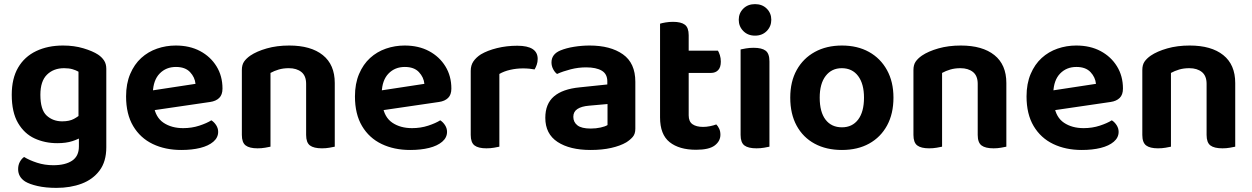

<svg xmlns="http://www.w3.org/2000/svg" viewBox="-20 -713 6077 932"><path d="M258 -18Q198 -18 148 -41Q98 -64 67.5 -116Q37 -168 37 -253Q37 -332 68 -385Q99 -438 155.5 -465Q212 -492 286 -492Q340 -492 385 -478.5Q430 -465 456 -448Q474 -436 485 -419.5Q496 -403 496 -379V-66H361V-365Q349 -372 332 -377Q315 -382 291 -382Q240 -382 208 -350.5Q176 -319 176 -253Q176 -180 206.5 -152Q237 -124 282 -124Q317 -124 339 -136Q361 -148 377 -163L382 -51Q362 -38 331.5 -28Q301 -18 258 -18ZM363 -2V-97H496V2Q496 71 463.5 114.5Q431 158 376.5 178.5Q322 199 254 199Q202 199 162.5 190Q123 181 102 168Q68 146 68 108Q68 88 76.5 72.5Q85 57 97 49Q123 65 160 77Q197 89 239 89Q297 89 330 67Q363 45 363 -2Z M679 -171 673 -267 929 -306Q926 -338 902.5 -363Q879 -388 834 -388Q786 -388 755 -356Q724 -324 722 -264L726 -201Q735 -143 774 -117Q813 -91 869 -91Q911 -91 947.5 -103Q984 -115 1006 -129Q1020 -120 1029.5 -105Q1039 -90 1039 -73Q1039 -45 1015.5 -25Q992 -5 952 5Q912 15 860 15Q782 15 721.5 -14Q661 -43 626.5 -101Q592 -159 592 -245Q592 -307 612 -354Q632 -401 665.5 -431.5Q699 -462 742.5 -477Q786 -492 833 -492Q901 -492 951.5 -465Q1002 -438 1031 -391Q1060 -344 1060 -283Q1060 -253 1044 -237.5Q1028 -222 1000 -218Z M1605 -310V-215H1466V-306Q1466 -345 1443 -363.5Q1420 -382 1382 -382Q1355 -382 1333 -375.5Q1311 -369 1293 -359V-215H1154V-373Q1154 -398 1164.5 -413.5Q1175 -429 1195 -443Q1226 -464 1275 -478Q1324 -492 1384 -492Q1489 -492 1547 -445.5Q1605 -399 1605 -310ZM1154 -262H1293V-1Q1284 1 1267 4Q1250 7 1230 7Q1191 7 1172.5 -7Q1154 -21 1154 -58ZM1466 -262H1605V-1Q1596 1 1579 4Q1562 7 1543 7Q1503 7 1484.5 -7Q1466 -21 1466 -58Z M1790 -171 1784 -267 2040 -306Q2037 -338 2013.5 -363Q1990 -388 1945 -388Q1897 -388 1866 -356Q1835 -324 1833 -264L1837 -201Q1846 -143 1885 -117Q1924 -91 1980 -91Q2022 -91 2058.5 -103Q2095 -115 2117 -129Q2131 -120 2140.5 -105Q2150 -90 2150 -73Q2150 -45 2126.5 -25Q2103 -5 2063 5Q2023 15 1971 15Q1893 15 1832.5 -14Q1772 -43 1737.5 -101Q1703 -159 1703 -245Q1703 -307 1723 -354Q1743 -401 1776.5 -431.5Q1810 -462 1853.5 -477Q1897 -492 1944 -492Q2012 -492 2062.5 -465Q2113 -438 2142 -391Q2171 -344 2171 -283Q2171 -253 2155 -237.5Q2139 -222 2111 -218Z M2404 -354V-225H2265V-369Q2265 -396 2278 -415Q2291 -434 2314 -449Q2346 -468 2392.5 -479.5Q2439 -491 2491 -491Q2590 -491 2590 -427Q2590 -412 2585.5 -399Q2581 -386 2575 -376Q2565 -378 2550 -379.5Q2535 -381 2519 -381Q2487 -381 2456.5 -374Q2426 -367 2404 -354ZM2265 -264 2404 -260V-1Q2395 1 2378 4Q2361 7 2341 7Q2302 7 2283.5 -7Q2265 -21 2265 -58Z M2847 -89Q2873 -89 2895.5 -94Q2918 -99 2929 -106V-208L2839 -200Q2803 -197 2783 -184Q2763 -171 2763 -146Q2763 -120 2783 -104.5Q2803 -89 2847 -89ZM2842 -492Q2943 -492 3003.5 -449.5Q3064 -407 3064 -316V-88Q3064 -63 3051.5 -48.5Q3039 -34 3020 -22Q2991 -5 2947 5Q2903 15 2847 15Q2746 15 2686.5 -24Q2627 -63 2627 -141Q2627 -209 2669 -245Q2711 -281 2794 -289L2928 -303V-318Q2928 -354 2901 -370Q2874 -386 2825 -386Q2787 -386 2750 -376.5Q2713 -367 2684 -354Q2673 -362 2665 -377.5Q2657 -393 2657 -410Q2657 -450 2700 -468Q2729 -480 2767 -486Q2805 -492 2842 -492Z M3184 -264H3323V-153Q3323 -123 3341.5 -110Q3360 -97 3393 -97Q3409 -97 3426.5 -100.5Q3444 -104 3457 -109Q3465 -101 3471 -88.5Q3477 -76 3477 -59Q3477 -28 3449.5 -7Q3422 14 3359 14Q3277 14 3230.5 -23Q3184 -60 3184 -143ZM3271 -359V-467H3465Q3470 -459 3474.5 -445Q3479 -431 3479 -414Q3479 -386 3466 -372.5Q3453 -359 3431 -359ZM3323 -238H3184V-598Q3193 -601 3210.5 -604Q3228 -607 3247 -607Q3286 -607 3304.5 -593Q3323 -579 3323 -542Z M3566 -617Q3566 -649 3588 -671Q3610 -693 3645 -693Q3680 -693 3702 -671Q3724 -649 3724 -617Q3724 -585 3702 -562.5Q3680 -540 3645 -540Q3610 -540 3588 -562.5Q3566 -585 3566 -617ZM3575 -264H3715V-1Q3706 1 3689 4Q3672 7 3652 7Q3612 7 3593.5 -7Q3575 -21 3575 -58ZM3715 -192H3575V-473Q3584 -475 3601 -478Q3618 -481 3638 -481Q3678 -481 3696.5 -467Q3715 -453 3715 -415Z M4317 -239Q4317 -161 4286 -104Q4255 -47 4199 -16Q4143 15 4067 15Q3991 15 3934.5 -15.5Q3878 -46 3847 -103Q3816 -160 3816 -239Q3816 -317 3847.5 -373.5Q3879 -430 3935.5 -461Q3992 -492 4067 -492Q4142 -492 4198 -461Q4254 -430 4285.5 -373Q4317 -316 4317 -239ZM4066 -382Q4017 -382 3988 -344.5Q3959 -307 3959 -239Q3959 -169 3987.5 -132Q4016 -95 4067 -95Q4117 -95 4145.5 -132.5Q4174 -170 4174 -239Q4174 -306 4145.5 -344Q4117 -382 4066 -382Z M4865 -310V-215H4726V-306Q4726 -345 4703 -363.5Q4680 -382 4642 -382Q4615 -382 4593 -375.5Q4571 -369 4553 -359V-215H4414V-373Q4414 -398 4424.5 -413.5Q4435 -429 4455 -443Q4486 -464 4535 -478Q4584 -492 4644 -492Q4749 -492 4807 -445.5Q4865 -399 4865 -310ZM4414 -262H4553V-1Q4544 1 4527 4Q4510 7 4490 7Q4451 7 4432.5 -7Q4414 -21 4414 -58ZM4726 -262H4865V-1Q4856 1 4839 4Q4822 7 4803 7Q4763 7 4744.5 -7Q4726 -21 4726 -58Z M5050 -171 5044 -267 5300 -306Q5297 -338 5273.5 -363Q5250 -388 5205 -388Q5157 -388 5126 -356Q5095 -324 5093 -264L5097 -201Q5106 -143 5145 -117Q5184 -91 5240 -91Q5282 -91 5318.5 -103Q5355 -115 5377 -129Q5391 -120 5400.5 -105Q5410 -90 5410 -73Q5410 -45 5386.5 -25Q5363 -5 5323 5Q5283 15 5231 15Q5153 15 5092.5 -14Q5032 -43 4997.5 -101Q4963 -159 4963 -245Q4963 -307 4983 -354Q5003 -401 5036.5 -431.5Q5070 -462 5113.5 -477Q5157 -492 5204 -492Q5272 -492 5322.5 -465Q5373 -438 5402 -391Q5431 -344 5431 -283Q5431 -253 5415 -237.5Q5399 -222 5371 -218Z M5976 -310V-215H5837V-306Q5837 -345 5814 -363.5Q5791 -382 5753 -382Q5726 -382 5704 -375.5Q5682 -369 5664 -359V-215H5525V-373Q5525 -398 5535.5 -413.5Q5546 -429 5566 -443Q5597 -464 5646 -478Q5695 -492 5755 -492Q5860 -492 5918 -445.5Q5976 -399 5976 -310ZM5525 -262H5664V-1Q5655 1 5638 4Q5621 7 5601 7Q5562 7 5543.5 -7Q5525 -21 5525 -58ZM5837 -262H5976V-1Q5967 1 5950 4Q5933 7 5914 7Q5874 7 5855.5 -7Q5837 -21 5837 -58Z"/></svg>

Font: BalooTamma2Bold
Style: Bold
Weight: 700
Designer: Divya Kowshik, Shuchita Grover and Ek Type
Foundry: Ek Type
Version: Version 1.700